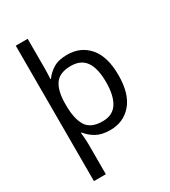

<svg xmlns="http://www.w3.org/2000/svg" viewBox="-236 -874 1087 1228"><g transform="rotate(-30 307.5 -260.0)"><path d="M560 -269Q560 -132 499.5 -61Q439 10 340 10Q277 10 237 -13Q197 -36 173 -68H167Q168 -61 169.5 -45Q171 -29 172 -12Q173 5 173 16V240H85V-760H173V-536Q173 -522 172 -499.5Q171 -477 170 -464H174Q198 -498 237 -522Q276 -546 340 -546Q439 -546 499.5 -476Q560 -406 560 -269ZM469 -270Q469 -371 434 -421.5Q399 -472 325 -472Q243 -472 209 -426Q175 -380 173 -288V-269Q173 -170 205.5 -116.5Q238 -63 326 -63Q400 -63 434.5 -116.5Q469 -170 469 -270Z"/></g></svg>

Font: Noto Sans Medefaidrin
Style: Regular
Weight: 400
Designer: Dalton Maag Ltd
Foundry: Dalton Maag Ltd
Version: Version 1.002; ttfautohint (v1.8.4.7-5d5b)